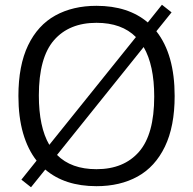

<svg xmlns="http://www.w3.org/2000/svg" viewBox="-20 -774 812 808"><path d="M715 -370Q715 -242 674 -157Q633 -72 559.2 -31.2Q485.5 9.5 386 9.5Q252.5 9.5 170.5 -60.5L110.5 14L70 -18L134 -98Q97 -145 77.2 -213.2Q57.5 -281.5 57.5 -370Q57.5 -498.5 98.2 -583.2Q139 -668 212.8 -708.8Q286.5 -749.5 386 -749.5Q519.5 -749.5 602 -679.5L661.5 -754L702 -722L638 -642.5Q715 -545 715 -370ZM187.5 -164.5 552 -618Q492.5 -678 386 -678Q271 -678 207.2 -604.8Q143.5 -531.5 143.5 -372.5Q143.5 -239.5 187.5 -164.5ZM629 -367.5Q629 -499.5 584.5 -576L220 -122Q279.5 -62 386 -62Q501 -62 565 -135.2Q629 -208.5 629 -367.5Z"/></svg>

Font: Encode Sans Semi Expanded
Style: Regular
Weight: 400
Width: 6
Designer: Multiple Designers
Foundry: Impallari Type
Version: Version 2.000